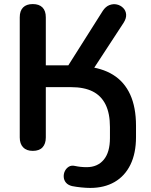

<svg xmlns="http://www.w3.org/2000/svg" viewBox="-20 -733 740 943"><path d="M423 190Q404 190 379 187.5Q354 185 334 181Q314 176 304 164Q294 152 293 136.5Q292 121 298.5 107.5Q305 94 317.5 86Q330 78 348 82Q362 85 376 86.5Q390 88 406 88Q459 88 489.5 51.5Q520 15 520 -55V-109Q520 -176 498.5 -219.5Q477 -263 435 -284Q393 -305 329 -305H205V-58Q205 -27 189 -9.5Q173 8 141 8Q110 8 93.5 -9.5Q77 -27 77 -58V-648Q77 -680 93.5 -696.5Q110 -713 141 -713Q172 -713 188.5 -696.5Q205 -680 205 -648V-412H333L301 -389L485 -680Q499 -701 517.5 -708Q536 -715 554 -711Q572 -707 585 -694Q598 -681 599.5 -662Q601 -643 587 -621L419 -364L398 -407Q480 -400 535.5 -365.5Q591 -331 619.5 -268.5Q648 -206 648 -115V-60Q648 20 620.5 76Q593 132 542.5 161Q492 190 423 190Z"/></svg>

Font: Nunito ExtraLight
Style: Regular
Weight: 200
Designer: Vernon Adams
Foundry: Vernon Adams
Version: Version 3.602